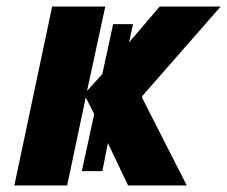

<svg xmlns="http://www.w3.org/2000/svg" viewBox="-20 -569 697 589"><path d="M24 0 140 -549H303L247 -290L294 -342L327 -495H388L376 -439L470 -549H657L417 -275L416 -269L553 0H373L311 -130L294 -44H231L269 -219L243 -270L186 0Z"/></svg>

Font: Noto Sans Display Extra
Style: Italic
Weight: 800
Italic angle: -12°
Designer: Monotype Design Team
Foundry: Monotype Imaging Inc.
Version: Version 1.900